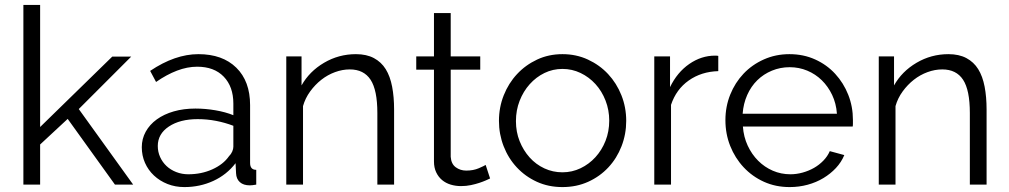

<svg xmlns="http://www.w3.org/2000/svg" viewBox="-20 -750 4098 780"><path d="M447 0 255 -267 143 -163V0H75V-730H143V-234L436 -520H513L300 -307L521 0Z M729 10Q692 10 660.5 -2.5Q629 -15 605.5 -37Q582 -59 569 -88.5Q556 -118 556 -152Q556 -186 572 -215Q588 -244 617 -265Q646 -286 686 -297.5Q726 -309 774 -309Q814 -309 855 -302Q896 -295 928 -282V-329Q928 -398 889 -438.5Q850 -479 781 -479Q741 -479 699 -463Q657 -447 614 -417L590 -462Q691 -530 786 -530Q884 -530 940 -475Q996 -420 996 -323V-88Q996 -60 1021 -60V0Q1004 3 995 3Q969 3 954.5 -10Q940 -23 939 -46L937 -87Q901 -40 846.5 -15Q792 10 729 10ZM745 -42Q798 -42 842.5 -62Q887 -82 910 -115Q919 -124 923.5 -134.5Q928 -145 928 -154V-239Q894 -252 857.5 -259Q821 -266 783 -266Q711 -266 666 -236Q621 -206 621 -157Q621 -133 630.5 -112Q640 -91 656.5 -75.5Q673 -60 696 -51Q719 -42 745 -42Z M1581 0H1513V-291Q1513 -384 1485.5 -426Q1458 -468 1401 -468Q1371 -468 1341 -457Q1311 -446 1285.5 -426Q1260 -406 1240 -378.5Q1220 -351 1211 -319V0H1143V-521H1205V-403Q1237 -460 1296.5 -495Q1356 -530 1426 -530Q1469 -530 1499 -514Q1529 -498 1547 -469Q1565 -440 1573 -398Q1581 -356 1581 -305Z M1971 -25Q1965 -22 1953.5 -17Q1942 -12 1927 -7Q1912 -2 1893 2Q1874 6 1853 6Q1831 6 1811 0Q1791 -6 1776 -18.5Q1761 -31 1752 -50Q1743 -69 1743 -94V-467H1671V-521H1743V-697H1811V-521H1931V-467H1811V-113Q1813 -84 1831.5 -70.5Q1850 -57 1874 -57Q1903 -57 1925 -66.5Q1947 -76 1953 -80Z M2265 10Q2208 10 2161 -11.5Q2114 -33 2079.5 -70Q2045 -107 2026 -156Q2007 -205 2007 -259Q2007 -314 2026.5 -363Q2046 -412 2080.5 -449Q2115 -486 2162 -508Q2209 -530 2265 -530Q2321 -530 2368.5 -508Q2416 -486 2450.5 -449Q2485 -412 2504.5 -363Q2524 -314 2524 -259Q2524 -205 2505 -156Q2486 -107 2451.5 -70Q2417 -33 2369.5 -11.5Q2322 10 2265 10ZM2076 -258Q2076 -214 2091 -176.5Q2106 -139 2131.5 -110.5Q2157 -82 2191.5 -66Q2226 -50 2265 -50Q2304 -50 2338.5 -66.5Q2373 -83 2399 -111.5Q2425 -140 2440 -178Q2455 -216 2455 -260Q2455 -303 2440 -341.5Q2425 -380 2399 -408.5Q2373 -437 2338.5 -453.5Q2304 -470 2265 -470Q2226 -470 2192 -453.5Q2158 -437 2132 -408Q2106 -379 2091 -340.5Q2076 -302 2076 -258Z M2898 -461Q2829 -459 2778 -423Q2727 -387 2706 -324V0H2638V-521H2702V-396Q2731 -456 2780 -490Q2829 -524 2885 -524Q2893 -524 2898 -523Z M3188 10Q3131 10 3083.5 -11.5Q3036 -33 3001 -70.5Q2966 -108 2946.5 -157Q2927 -206 2927 -262Q2927 -317 2946.5 -365.5Q2966 -414 3000.5 -450.5Q3035 -487 3083 -508.5Q3131 -530 3187 -530Q3244 -530 3291.5 -508.5Q3339 -487 3373 -450Q3407 -413 3426 -365Q3445 -317 3445 -263Q3445 -255 3445 -247Q3445 -239 3444 -236H2998Q3001 -194 3017.5 -158.5Q3034 -123 3060 -97Q3086 -71 3119.5 -56.5Q3153 -42 3191 -42Q3216 -42 3241 -49Q3266 -56 3287 -68Q3308 -80 3325 -97.5Q3342 -115 3351 -136L3410 -120Q3398 -91 3376 -67.5Q3354 -44 3325 -26.5Q3296 -9 3261 0.5Q3226 10 3188 10ZM3380 -288Q3377 -330 3360.5 -364.5Q3344 -399 3318.5 -424Q3293 -449 3259.5 -463Q3226 -477 3188 -477Q3150 -477 3116 -463Q3082 -449 3056.5 -424Q3031 -399 3015.5 -364Q3000 -329 2997 -288Z M3988 0H3920V-291Q3920 -384 3892.5 -426Q3865 -468 3808 -468Q3778 -468 3748 -457Q3718 -446 3692.5 -426Q3667 -406 3647 -378.5Q3627 -351 3618 -319V0H3550V-521H3612V-403Q3644 -460 3703.5 -495Q3763 -530 3833 -530Q3876 -530 3906 -514Q3936 -498 3954 -469Q3972 -440 3980 -398Q3988 -356 3988 -305Z"/></svg>

Font: PTCRaleway
Style: Regular
Weight: 400
Designer: Matt McInerney, Pablo Impallari, Rodrigo Fuenzalida
Foundry: Matt McInerney, Pablo Impallari, Rodrigo Fuenzalida
Version: Version 3.000g; ttfautohint (v1.5) -l 8 -r 28 -G 28 -x 14 -D